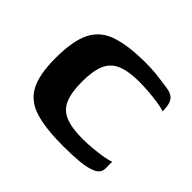

<svg xmlns="http://www.w3.org/2000/svg" viewBox="-106 -535 672 672"><g transform="rotate(45 229.5 -199.5)"><path d="M273 6Q188 6 135.5 -9.5Q83 -25 59.5 -68Q36 -111 36 -193Q36 -280 59.5 -325.5Q83 -371 135.5 -388Q188 -405 273 -405Q299 -405 323 -402.5Q347 -400 380 -395Q398 -393 409.5 -387Q421 -381 427 -367Q433 -353 433 -326Q421 -331 398 -334.5Q375 -338 349.5 -340Q324 -342 303 -342Q250 -342 218.5 -329Q187 -316 173.5 -285Q160 -254 160 -201Q160 -148 173 -117Q186 -86 217.5 -73Q249 -60 303 -60Q328 -60 353.5 -62.5Q379 -65 400 -68.5Q421 -72 433 -77V-43Q433 -22 411.5 -11.5Q390 -1 354 2.5Q318 6 273 6Z"/></g></svg>

Font: Genos SemiBold
Style: Regular
Weight: 600
Designer: Robert E. Leuschke
Foundry: Robert E. Leuschke
Version: Version 1.010